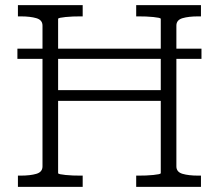

<svg xmlns="http://www.w3.org/2000/svg" viewBox="-20 -730 867 750"><path d="M191 -378H633V-336H191ZM50 0V-44H61Q98 -44 122 -51Q146 -58 146 -80V-630Q146 -652 122 -659Q98 -666 61 -666H50V-710H303V-666H294Q280 -666 264.5 -665.5Q249 -665 236 -663.5Q223 -662 215 -660.5Q207 -659 207 -656V-54Q207 -51 215 -49.5Q223 -48 236 -46.5Q249 -45 264.5 -44.5Q280 -44 294 -44H303V0ZM512 0V-44H521Q535 -44 550.5 -44.5Q566 -45 579 -46.5Q592 -48 600 -49.5Q608 -51 608 -54V-656Q608 -659 600 -660.5Q592 -662 579 -663.5Q566 -665 550.5 -665.5Q535 -666 521 -666H512V-710H765V-666H754Q717 -666 693 -659Q669 -652 669 -630V-80Q669 -58 693 -51Q717 -44 754 -44H765V0ZM48 -500V-540H767V-500Z"/></svg>

Font: Roboto Serif 20pt ExtraLight
Style: Regular
Weight: 250
Version: Version 1.008